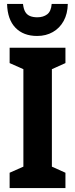

<svg xmlns="http://www.w3.org/2000/svg" viewBox="-20 -957 381 977"><path d="M313 0H29V-78L99 -109V-605L29 -636V-714H313V-636L244 -605V-109L313 -78ZM325 -937Q324 -887 304 -850.5Q284 -814 249 -794Q214 -774 169 -774Q99 -774 58.5 -816Q18 -858 16 -937H97Q100 -911 108.5 -896.5Q117 -882 132.5 -875.5Q148 -869 170 -869Q200 -869 220 -884Q240 -899 243 -937Z"/></svg>

Font: Noto Sans Display Condensed
Style: Bold
Weight: 700
Width: 3
Designer: Monotype Design Team
Foundry: Monotype Imaging Inc.
Version: Version 2.003